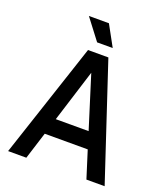

<svg xmlns="http://www.w3.org/2000/svg" viewBox="-158 -992 948 1099"><g transform="rotate(20 316.0 -442.5)"><path d="M22 0H133L185 -165H447L499 0H610L378 -700H254ZM192 -885 288 -759H383L314 -885ZM216 -265 316 -584 416 -265Z"/></g></svg>

Font: Meta Space Medium
Style: Regular
Weight: 500
Designer: Meta Pool / Florian Karsten
Foundry: Meta Pool / Florian Karsten
Version: Version 2.000;Glyphs 3.1.1 (3137)